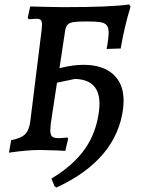

<svg xmlns="http://www.w3.org/2000/svg" viewBox="-20 -671 639 859"><path d="M533 -220Q533 -209 531 -187Q517 -72 441.5 17.5Q366 107 232 168L224 162L210 128Q308 69 359.5 -4Q411 -77 423 -175Q425 -187 425 -208Q425 -314 316 -318L235 -301L207 -117Q205 -95 205 -88Q205 -68 213 -60.5Q221 -53 242 -53Q257 -53 281 -56L285 -50L272 4L234 2L160 0Q102 0 20 12L30 -44Q74 -52 92.5 -70.5Q111 -89 116 -132L166 -535Q168 -557 168 -561Q168 -576 162.5 -581.5Q157 -587 142 -587Q137 -587 109 -585L104 -591L115 -642Q232 -639 267 -639Q475 -639 558 -651L564 -641Q537 -554 520 -454L457 -452Q466 -500 466 -526Q466 -548 457 -558.5Q448 -569 428 -572Q408 -575 367 -575Q330 -575 311.5 -572.5Q293 -570 284 -562Q275 -554 272 -537L246 -366Q306 -381 353 -381Q439 -381 486 -339Q533 -297 533 -220Z"/></svg>

Font: Alegreya Medium
Style: Italic
Weight: 500
Italic angle: -7°
Designer: Juan Pablo del Peral
Foundry: Huerta Tipografica
Version: Version 2.008; ttfautohint (v1.8)